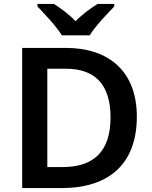

<svg xmlns="http://www.w3.org/2000/svg" viewBox="-20 -958 776 978"><path d="M295 -778H437C464 -823 526 -888 562 -925V-938H477C442 -916 400 -886 365 -850C331 -886 290 -915 255 -938H171V-925C207 -887 268 -823 295 -778ZM677 -364C677 -593 536 -714 315 -714H93V0H294C535 0 677 -123 677 -364ZM543 -360C543 -192 463 -107 298 -107H221V-608H315C462 -608 543 -530 543 -360Z"/></svg>

Font: Noto Sans Bengali UI SemiBold
Style: Regular
Weight: 600
Designer: Jelle Bosma - Monotype Design Team
Foundry: Monotype Imaging Inc.
Version: Version 2.003